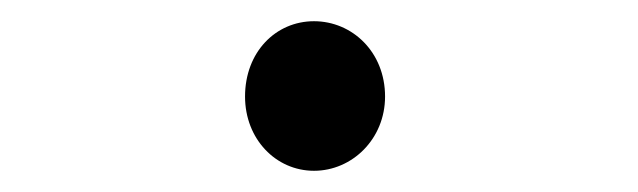

<svg xmlns="http://www.w3.org/2000/svg" viewBox="-20 -454 601 181"><path d="M276 -293C312 -293 343 -323 343 -363C343 -405 312 -434 276 -434C240 -434 211 -405 211 -363C211 -323 240 -293 276 -293Z"/></svg>

Font: Source Han Sans KR
Style: Regular
Weight: 400
Designer: Ryoko NISHIZUKA 西塚涼子 (kana, bopomofo & ideographs); Paul D. Hunt (Latin, Greek & Cyrillic); Sandoll Communications 산돌커뮤니
Foundry: Adobe
Version: Version 2.004;hotconv 1.0.118;makeotfexe 2.5.65603